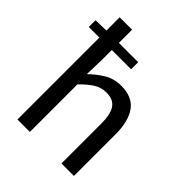

<svg xmlns="http://www.w3.org/2000/svg" viewBox="-200 -828 945 945"><g transform="rotate(45 273.0 -355.5)"><path d="M81.1 0V-570.3H7.3V-617.2L81.1 -619.1V-711.4H167.5V-619.6H301.8V-570.3H167.5V-498.5L164.6 -399.4Q198.2 -432.1 236.8 -455.6Q275.4 -479 325.7 -479Q402.3 -479 438.2 -430.2Q474.1 -381.3 474.1 -288.1V0H387.2V-276.9Q387.2 -343.8 366 -373.8Q344.7 -403.8 297.9 -403.8Q261.2 -403.8 232.2 -385.5Q203.1 -367.2 167.5 -331.1V0Z"/></g></svg>

Font: Varta Light Medium
Style: Regular
Weight: 500
Version: Version 1.004